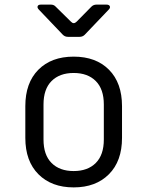

<svg xmlns="http://www.w3.org/2000/svg" viewBox="-20 -805 640 834"><path d="M300 9Q204 9 147 -48Q90 -105 90 -206V-344Q90 -445 146.5 -502Q203 -559 300 -559Q397 -559 453.5 -502Q510 -445 510 -344V-206Q510 -105 453 -48Q396 9 300 9ZM300 -62Q361 -62 396 -97Q431 -132 431 -199V-351Q431 -418 396 -453Q361 -488 300 -488Q239 -488 204 -453Q169 -418 169 -351V-199Q169 -132 204 -97Q239 -62 300 -62ZM275 -645Q262 -645 253 -654L149 -763Q141 -771 143.5 -778Q146 -785 158 -785H201Q214 -785 222 -776L288 -711Q300 -698 313 -711L377 -776Q386 -785 399 -785H442Q454 -785 457 -778Q460 -771 452 -763L348 -654Q339 -645 326 -645Z"/></svg>

Font: Pitagon Sans Mono Light
Style: Regular
Weight: 300
Monospace: yes
Designer: Travis Tran
Foundry: Pitagon
Version: Version 1.001; ttfautohint (v1.8.4.7-5d5b);gftools[0.9.26]